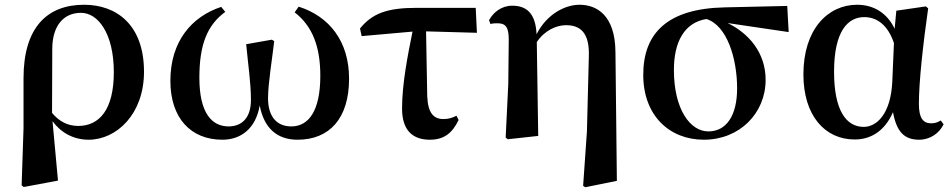

<svg xmlns="http://www.w3.org/2000/svg" viewBox="-20 -572 4006 808"><path d="M71 208 80 215 224 188 201 -62C236 -14 289 16 353 16C470 16 586 -91 586 -270C586 -468 470 -552 334 -552C178 -552 79 -456 79 -243V-32ZM199 -97 200 -369C201 -462 246 -518 321 -518C392 -518 459 -432 459 -268C459 -109 397 -42 309 -42C263 -42 227 -63 199 -97Z M916 16C993 16 1056 -30 1073 -128C1091 -32 1147 16 1232 16C1367 16 1449 -74 1449 -241C1449 -398 1366 -503 1237 -544L1220 -520C1294 -463 1328 -377 1328 -253C1328 -104 1278 -40 1206 -40C1144 -40 1108 -82 1108 -159C1108 -220 1126 -328 1134 -399L1124 -405L1016 -386C1024 -300 1036 -224 1036 -151C1036 -74 996 -40 942 -40C871 -40 819 -97 819 -245C819 -386 853 -467 928 -522L911 -543C786 -502 697 -397 697 -232C697 -76 782 16 916 16Z M1789 16C1848 16 1883 -11 1910 -67L1901 -85C1884 -76 1867 -71 1846 -71C1806 -71 1781 -95 1778 -166L1773 -440L1987 -434L1982 -539H1733C1608 -539 1546 -515 1495 -452L1502 -420L1716 -439C1696 -340 1672 -220 1672 -115C1672 -20 1720 16 1789 16Z M2434 210 2443 216 2576 189 2570 -353C2569 -509 2490 -552 2419 -552C2359 -552 2282 -514 2238 -428C2234 -518 2194 -548 2136 -548C2090 -548 2056 -520 2038 -487L2044 -471C2055 -474 2063 -474 2074 -474C2107 -474 2121 -459 2121 -405L2119 -219L2108 7L2117 14L2245 0L2239 -395C2272 -444 2321 -466 2362 -466C2420 -466 2462 -437 2458 -333L2450 -19Z M2942 16C3092 16 3202 -95 3202 -236C3202 -352 3129 -433 3042 -475L3299 -437L3293 -547L3030 -541C2787 -536 2687 -431 2687 -257C2687 -85 2798 16 2942 16ZM2953 -492C3039 -465 3082 -327 3082 -200C3082 -86 3037 -19 2961 -19C2885 -19 2816 -111 2816 -278C2816 -394 2859 -477 2953 -492Z M3577 15C3639 15 3701 -15 3738 -100C3753 -18 3785 16 3848 16C3896 16 3934 -13 3951 -49L3939 -65C3927 -58 3916 -53 3899 -53C3864 -53 3847 -76 3847 -135C3847 -229 3865 -389 3886 -537L3876 -545L3752 -527L3745 -451C3714 -516 3658 -552 3587 -552C3464 -552 3361 -449 3361 -259C3361 -86 3451 15 3577 15ZM3742 -391 3735 -227C3728 -90 3668 -38 3615 -38C3540 -38 3490 -109 3490 -270C3490 -441 3548 -500 3617 -500C3668 -500 3715 -470 3742 -391Z"/></svg>

Font: GenRyuMin2 TW B
Style: Regular
Weight: 700
Version: Version 2.100;PS 2.1;hotconv 16.6.51;makeotf.lib2.5.65220 DE